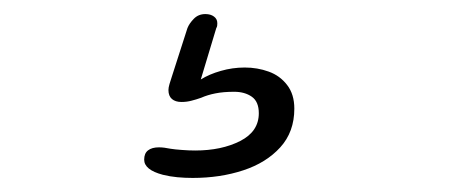

<svg xmlns="http://www.w3.org/2000/svg" viewBox="-20 -40 659 273"><path d="M254 213Q243 213 232.2 212Q221.5 211 211.5 208.5Q185 201.5 185 187Q185 178 190.5 173.8Q196 169.5 206 169.5Q213 169.5 222.5 171.5Q228.5 172.5 238.5 173.2Q248.5 174 257.5 174Q295 174 321.5 160.5Q348 147 348 121Q348 104.5 338 97.5Q328 90.5 313 90.5Q297.5 90.5 286.2 92.8Q275 95 266 99Q259 101.5 252.2 103.2Q245.5 105 238 105Q229.5 105 224.5 100.8Q219.5 96.5 219.5 88Q219.5 84.5 221 79.5Q222.5 74.5 224 70L246.5 0Q249 -6.5 255.5 -13.2Q262 -20 272 -20Q279.5 -20 284.2 -16.5Q289 -13 289 -7Q289 -5.5 288.8 -3.5Q288.5 -1.5 287.5 0L265.5 73Q277.5 65.5 294 60.8Q310.5 56 328 56Q346 56 362 61.8Q378 67.5 388.2 80.8Q398.5 94 398.5 114.5Q398.5 147.5 378.5 169.5Q358.5 191.5 325.8 202.2Q293 213 254 213Z"/></svg>

Font: Sono Monospace Light
Style: Regular
Weight: 300
Version: Version 2.112